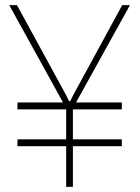

<svg xmlns="http://www.w3.org/2000/svg" viewBox="-20 -731 547 751"><path d="M267.1 -360.4 458 -710.9H488.3L277.3 -330.1H456.5V-303.2H265.1V-186H456.5V-159.2H265.1V0H238.8V-159.2H48.3V-186H238.8V-303.2H48.3V-330.1H226.6L16.1 -710.9H46.4L237.8 -360.4L250 -335.4H254.4Z"/></svg>

Font: Vazirmatn FD Thin
Style: Regular
Weight: 100
Designer: Saber Rastikerdar
Foundry: Saber Rastikerdar
Version: Version 33.003